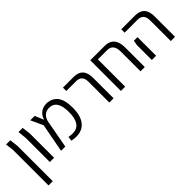

<svg xmlns="http://www.w3.org/2000/svg" viewBox="89 -1409 2458 2458"><g transform="rotate(-45 1317.5 -180.5)"><path d="M78 -438 65 -555H141L155 -438V200H78Z M302 -438 289 -555H365L379 -438V0H302Z M772 11Q734 11 690 2L698 -59Q731 -51 766 -51Q849 -51 888.5 -108.5Q928 -166 928 -280Q928 -498 785 -498Q731 -498 698 -467Q665 -436 653 -386L582 0H505L579 -389L502 -555H582L632 -435Q652 -498 696 -529.5Q740 -561 796 -561Q891 -561 946.5 -495.5Q1002 -430 1002 -283Q1002 -141 942.5 -65Q883 11 772 11Z M1379 -372Q1379 -437 1351 -465.5Q1323 -494 1271 -494H1094V-555H1288Q1456 -555 1456 -369V0H1379Z M2021 -355V0H1944V-358Q1944 -425 1916.5 -459.5Q1889 -494 1836 -494H1666V0H1589V-529V-555H1853Q1933 -555 1977 -504.5Q2021 -454 2021 -355Z M2492 -372Q2492 -437 2464 -465.5Q2436 -494 2384 -494H2150V-555H2401Q2569 -555 2569 -369V0H2492ZM2149 -270 2160 -337H2226V0H2149Z"/></g></svg>

Font: Assistant-zap
Style: zap
Weight: 400
Designer: Hebrew By Ben Nathan, Latin by Paul Hunt
Version: Version 2.001